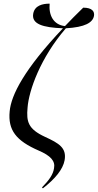

<svg xmlns="http://www.w3.org/2000/svg" viewBox="-20 -823 536 1052"><path d="M215 209C282 157 325 105 334 55C346 -13 303 -38 227 -73C134 -116 124 -156 131 -233C138 -327 201 -506 341 -668C446 -674 488 -699 495 -736C499 -760 485 -781 436 -781C400 -746 366 -712 336 -680C272 -687 246 -741 252 -803C213 -803 170 -793 162 -748C152 -691 215 -672 325 -668C114 -445 41 -303 33 -213C23 -110 68 -52 192 2C257 30 284 59 276 99C271 133 250 163 210 204Z"/></svg>

Font: Noto Serif Display SemiCondensed
Style: Italic
Weight: 400
Width: 4
Italic angle: -12°
Designer: Monotype Design Team
Foundry: Monotype Imaging Inc.
Version: Version 2.009